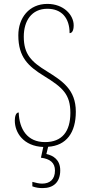

<svg xmlns="http://www.w3.org/2000/svg" viewBox="-20 -744 454 985"><path d="M199 221C254 221 289 191 289 130C289 75 253 54 218 46L227 9C321 3 369 -64 369 -171C369 -285 299 -329 221 -378C141 -427 102 -465 102 -556C102 -637 142 -699 223 -699C296 -699 337 -652 337 -574C349 -574 358 -586 358 -614C358 -667 307 -724 223 -724C129 -724 74 -652 74 -563C74 -450 125 -404 206 -354C302 -295 341 -260 341 -165C341 -69 298 -15 211 -15C120 -15 79 -81 76 -167C60 -167 56 -143 56 -125C56 -64 100 6 202 10L190 65C237 71 262 91 262 131C262 177 235 198 196 198C180 198 165 194 146 189V212C165 219 181 221 199 221Z"/></svg>

Font: Noto Serif Hebrew Condensed Thin
Style: Regular
Weight: 100
Width: 3
Designer: Monotype Design Team
Foundry: Monotype Imaging Inc.
Version: Version 2.004